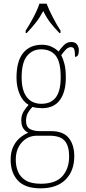

<svg xmlns="http://www.w3.org/2000/svg" viewBox="-20 -786 467 1047"><path d="M201 241Q117 241 77.5 198.5Q38 156 38 85Q38 42 53 12Q68 -18 90.5 -36Q113 -54 134 -62Q119 -69 107.5 -85Q96 -101 96 -131Q96 -158 109.5 -179.5Q123 -201 136 -214Q105 -232 87.5 -272Q70 -312 70 -362Q70 -453 106.5 -497.5Q143 -542 209 -542Q238 -542 261.5 -531Q285 -520 299 -505Q312 -523 328.5 -540Q345 -557 369 -557Q390 -557 400 -543.5Q410 -530 410 -512Q410 -476 389 -476Q389 -504 385 -516.5Q381 -529 367 -529Q354 -529 342 -518.5Q330 -508 314 -485Q324 -466 331.5 -437Q339 -408 339 -363Q339 -285 306.5 -240.5Q274 -196 209 -196Q198 -196 181.5 -198Q165 -200 157 -203Q143 -189 132.5 -171Q122 -153 122 -126Q122 -95 142.5 -83Q163 -71 197 -71H258Q325 -71 355 -33.5Q385 4 385 66Q385 146 337.5 193.5Q290 241 201 241ZM206 -220Q258 -220 284.5 -255Q311 -290 311 -365Q311 -449 283.5 -483Q256 -517 204 -517Q157 -517 127.5 -481Q98 -445 98 -364Q98 -293 126 -256.5Q154 -220 206 -220ZM203 216Q284 216 320.5 174.5Q357 133 357 67Q357 10 333 -18Q309 -46 249 -46H182Q132 -46 99 -9.5Q66 27 66 85Q66 121 78.5 150.5Q91 180 120.5 198Q150 216 203 216ZM120 -619Q139 -648 161.5 -690Q184 -732 195 -766H234Q247 -732 269 -690Q291 -648 310 -619V-606H304Q273 -638 253.5 -663.5Q234 -689 216 -726Q196 -689 176 -663.5Q156 -638 126 -606H120Z"/></svg>

Font: Noto Serif Condensed Thin
Style: Regular
Weight: 100
Width: 3
Designer: Monotype Design Team
Foundry: Monotype Imaging Inc.
Version: Version 2.013; ttfautohint (v1.8.4.7-5d5b)